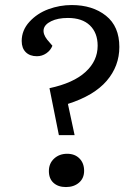

<svg xmlns="http://www.w3.org/2000/svg" viewBox="-20 -735 552 769"><path d="M178.2 -381.8Q273.9 -402.3 322.5 -446.8Q371.1 -491.2 371.1 -551.8Q371.1 -603.5 340.1 -633.3Q309.1 -663.1 252 -663.1Q211.4 -663.1 185.1 -650.1Q158.7 -637.2 155 -617.9Q151.4 -598.6 168.9 -576.2L189.9 -551.8Q182.6 -533.2 165.5 -521.5Q148.4 -509.8 127.9 -509.8Q99.6 -509.8 83.3 -525.9Q66.9 -542 66.9 -570.8Q66.9 -613.8 97.9 -647.7Q128.9 -681.6 174.1 -698.2Q219.2 -714.8 267.1 -714.8Q350.6 -714.8 404.3 -672.1Q458 -629.4 458 -546.9Q458 -470.2 407.2 -411.1Q356.4 -352.1 252 -318.8L278.8 -193.8H215.8ZM175.8 -49.8Q175.8 -80.6 196.8 -99.9Q217.8 -119.1 249 -119.1Q279.8 -119.1 298.3 -100.3Q316.9 -81.5 316.9 -50.8Q316.9 -21 296.4 -3.4Q275.9 14.2 244.1 14.2Q212.9 14.2 194.3 -2.7Q175.8 -19.5 175.8 -49.8Z"/></svg>

Font: Literata Book
Style: Italic
Weight: 400
Italic angle: -3°
Designer: Latin by Veronika Burian and Jose Scaglione. Greek by Irene Vlachou. Cyrillic by Vera Evstafieva
Foundry: TypeTogether
Version: Version 1.003;PS 001.003;hotconv 1.0.88;makeotf.lib2.5.64775